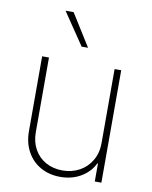

<svg xmlns="http://www.w3.org/2000/svg" viewBox="-86 -822 705 892"><g transform="rotate(10 267.0 -375.5)"><path d="M421.9 -530.3H453.1V0H421.9V-85H418.9Q399.4 -43.5 356.9 -18.3Q314.5 6.8 259.8 6.8Q207.5 6.8 166.7 -16.1Q126 -39.1 103 -80.8Q80.1 -122.6 80.1 -176.8V-530.3H112.3V-177.7Q112.3 -132.8 131.6 -97.9Q150.9 -63 185.5 -43.7Q220.2 -24.4 264.6 -24.4Q308.6 -24.4 344.5 -43.9Q380.4 -63.5 401.1 -99.1Q421.9 -134.8 421.9 -180.7ZM150.4 -757.8H188.5L283.2 -606.4H252.9Z"/></g></svg>

Font: Pretendard Std Thin
Style: Regular
Weight: 100
Designer: Base glyphs from Inter by Rasmus Andersson; Hangeul glyphs from Noto Sans CJK(Source Han Sans) by Jang Soo-young and Kan
Foundry: Kil Hyung-jin
Version: Version 1.309